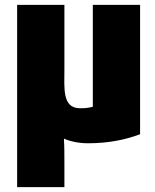

<svg xmlns="http://www.w3.org/2000/svg" viewBox="-20 -562 631 784"><path d="M339 23C301 23 265 15 241 4C243 38 243 71 243 109V202H50V-542H243V-283C243 -202 233 -120 307 -120C337 -120 345 -123 359 -126V-542H552V-14C494 8 425 23 339 23Z"/></svg>

Font: Repo Black
Style: Regular
Weight: 900
Designer: Stefan Peev
Foundry: Context Ltd
Version: Version 1.502